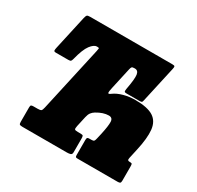

<svg xmlns="http://www.w3.org/2000/svg" viewBox="-160 -933 1142 1115"><g transform="rotate(30 411.0 -375.0)"><path d="M95.5 -20.5V-117.5Q95.5 -129.5 100 -132.2Q104.5 -135 115.5 -135H142.5Q160.5 -135 166 -139.5Q171.5 -144 175.5 -162.5L272 -597.5Q275 -612 275 -616Q275 -620 265 -620H260Q240.5 -620 218.5 -591Q196.5 -562 178.5 -490.5Q175.5 -479 171.8 -474.5Q168 -470 155 -470H71Q58.5 -470 58 -477.2Q57.5 -484.5 60 -495.5L110.5 -723.5Q114.5 -741 119 -745.5Q123.5 -750 140.5 -750H690.5Q705 -750 707.2 -745.8Q709.5 -741.5 706 -726.5L652.5 -485.5Q650.5 -474.5 646 -472.2Q641.5 -470 630 -470H545.5Q531.5 -470 530.5 -475.8Q529.5 -481.5 531.5 -493.5Q545.5 -567.5 541.5 -593.8Q537.5 -620 515 -620H512Q499 -620 495 -616Q491 -612 488 -598.5L456.5 -456.5Q450 -428 452 -420Q454 -412 471 -425Q494.5 -442.5 531.8 -452.8Q569 -463 610 -463Q691.5 -463 730.5 -437.8Q769.5 -412.5 775 -358.5Q780.5 -304.5 761 -218L747 -154.5Q744.5 -142.5 747.8 -138.8Q751 -135 762 -135H765Q774 -135 775.8 -130Q777.5 -125 777.5 -112V-19Q777.5 -7 773 -3.5Q768.5 0 757 0H489.5Q479.5 0 476.2 -2.5Q473 -5 473 -16V-116Q473 -128 476.2 -131.5Q479.5 -135 491 -135H503Q516 -135 520 -139Q524 -143 527 -156.5L535.5 -193Q549 -254.5 547.8 -281.2Q546.5 -308 521 -308Q484 -308 441 -282Q428 -274 419.5 -262.8Q411 -251.5 406.5 -231L391.5 -163.5Q387.5 -144.5 390.8 -139.8Q394 -135 412.5 -135H429.5Q444.5 -135 447.2 -130.5Q450 -126 450 -110.5V-21Q450 -6 440 -3Q430 0 416.5 0H119Q104.5 0 100 -3.2Q95.5 -6.5 95.5 -20.5Z"/></g></svg>

Font: Besley* Condensed Fatface
Style: Italic
Weight: 900
Width: 3
Italic angle: -13°
Designer: Owen Earl
Foundry: indestructible type*
Version: Version 3.000; ttfautohint (v1.8.3)